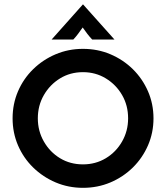

<svg xmlns="http://www.w3.org/2000/svg" viewBox="-20 -866 776 898"><path d="M368.1 12.5Q300 12.5 240.3 -12.8Q180.6 -38.2 135.1 -82.6Q89.6 -127.1 64.2 -186.1Q38.9 -245.1 38.9 -312.5Q38.9 -379.9 64.2 -438.9Q89.6 -497.9 135.1 -542.4Q180.6 -586.8 240.3 -612.2Q300 -637.5 368.1 -637.5Q436.8 -637.5 496.5 -612.2Q556.2 -586.8 601.4 -542.4Q646.5 -497.9 672.2 -438.9Q697.9 -379.9 697.9 -312.5Q697.9 -245.1 672.2 -186.1Q646.5 -127.1 601.4 -82.6Q556.2 -38.2 496.5 -12.8Q436.8 12.5 368.1 12.5ZM368.1 -97.2Q427.1 -97.2 475 -126Q522.9 -154.9 551 -204.2Q579.2 -253.5 579.2 -312.5Q579.2 -372.9 551 -421.5Q522.9 -470.1 475 -499.3Q427.1 -528.5 368.1 -528.5Q308.3 -528.5 260.8 -499.3Q213.2 -470.1 185.1 -421.2Q156.9 -372.2 156.9 -312.5Q156.9 -253.5 185.1 -204.2Q213.2 -154.9 260.8 -126Q308.3 -97.2 368.1 -97.2ZM221.5 -681.2 368.1 -845.8 515.3 -681.2H411.1Q398.6 -694.4 388.5 -707.6Q378.5 -720.8 366.7 -737.5Q354.9 -720.8 345.1 -707.6Q335.4 -694.4 322.9 -681.2Z"/></svg>

Font: Afacad SemiBold
Style: Regular
Weight: 600
Designer: Kristian Moeller
Foundry: Dicotype
Version: Version 1.000